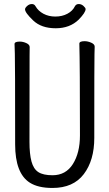

<svg xmlns="http://www.w3.org/2000/svg" viewBox="-20 -913 540 951"><path d="M240 18Q169 18 128 -8Q55 -54 55 -198Q55 -618 53.5 -648Q52 -678 52 -695Q52 -707 78 -707Q94 -707 110.5 -699.5Q127 -692 127 -680Q127 -668 126.5 -639Q126 -610 126 -210Q126 -150 136 -113Q146 -76 170 -60.5Q194 -45 240 -45Q306 -45 341 -100.5Q376 -156 376 -242Q376 -595 373 -697Q373 -709 399 -709Q415 -709 432 -701.5Q449 -694 449 -682Q449 -670 448 -645Q447 -620 447 -230Q447 -119 395 -50.5Q343 18 240 18ZM256 -773Q185 -773 144.5 -811.5Q104 -850 104 -867Q104 -874 114.5 -883.5Q125 -893 138 -893Q150 -893 156 -882Q169 -859 195 -845Q221 -831 254 -831Q288 -831 314 -845Q340 -859 351 -882Q357 -893 370 -893Q383 -893 393.5 -883.5Q404 -874 404 -868Q404 -851 370 -816Q326 -773 256 -773Z"/></svg>

Font: LXGW WenKai Mono TC
Style: Regular
Weight: 400
Designer: LXGW / Fontworks Inc.
Foundry: LXGW / Fontworks Inc.
Version: Version 1.330